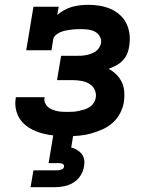

<svg xmlns="http://www.w3.org/2000/svg" viewBox="-20 -558 640 798"><path d="M259 8Q233 8 207 5.5Q181 3 156.5 -3.5Q132 -10 109.5 -22Q87 -34 71 -52.5Q55 -71 48 -96Q41 -121 45 -147Q45 -149 45.5 -150.5Q46 -152 46 -154H165Q165 -153 165 -152.5Q165 -152 165 -151Q163 -141 167 -131Q171 -121 178.5 -114Q186 -107 196 -103Q206 -99 216.5 -96.5Q227 -94 237.5 -93.5Q248 -93 259 -93Q271 -93 282.5 -93.5Q294 -94 305.5 -96.5Q317 -99 329 -102.5Q341 -106 351.5 -112.5Q362 -119 369 -129.5Q376 -140 378 -152Q381 -170 373 -186Q365 -202 350 -210.5Q335 -219 317 -222Q299 -225 281 -225H217L234 -326H298Q308 -326 318 -326.5Q328 -327 338 -329Q348 -331 358 -334.5Q368 -338 377 -344Q386 -350 392 -359.5Q398 -369 400 -379Q402 -394 394.5 -407Q387 -420 374.5 -426.5Q362 -433 346.5 -435Q331 -437 316 -437Q305 -437 294.5 -436.5Q284 -436 273.5 -434.5Q263 -433 252.5 -431Q242 -429 231.5 -424.5Q221 -420 212 -412.5Q203 -405 201 -394L194 -349H89L119 -530H224L218 -496Q231 -507 247 -516Q263 -525 279.5 -529.5Q296 -534 313 -536Q330 -538 347 -538Q371 -538 395 -534Q419 -530 440.5 -520.5Q462 -511 479 -495.5Q496 -480 506 -459Q516 -438 518.5 -414Q521 -390 517 -366Q515 -350 508.5 -334.5Q502 -319 490 -306.5Q478 -294 463 -286Q448 -278 432 -272Q450 -262 464 -248Q478 -234 486.5 -216Q495 -198 496.5 -176.5Q498 -155 495 -134Q491 -110 479 -87Q467 -64 447.5 -47Q428 -30 404 -19.5Q380 -9 356 -2.5Q332 4 307.5 6Q283 8 259 8ZM107 220 119 150H219Q227 150 236 146.5Q245 143 246 135Q246 135 246 135Q246 135 246 135Q247 131 245 127.5Q243 124 239.5 122.5Q236 121 232 120.5Q228 120 224 120H182L202 0H285L276 55Q289 58 300.5 65Q312 72 320 82.5Q328 93 330 107Q332 121 329 135Q326 154 314.5 172Q303 190 285 201Q267 212 247 216Q227 220 207 220Z"/></svg>

Font: Iosevka Curly Slab Extended
Style: Bold Italic
Weight: 700
Width: 7
Italic angle: -9°
Monospace: yes
Designer: Belleve Invis
Foundry: Belleve Invis
Version: Version 11.0.0; ttfautohint (v1.8.3)